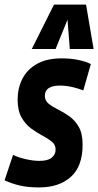

<svg xmlns="http://www.w3.org/2000/svg" viewBox="-45 -809 429 839"><path d="M-25 -21 12 -132Q35 -121 67.5 -113.5Q100 -106 128 -106Q164 -106 181 -120Q198 -134 198 -155Q198 -177 181 -190.5Q164 -204 139.5 -217Q115 -230 90.5 -248Q66 -266 49 -296Q32 -326 32 -374Q32 -423 52.5 -464Q73 -505 116 -529.5Q159 -554 225 -554Q264 -554 297.5 -547Q331 -540 352 -529L319 -414Q296 -423 269 -429Q242 -435 217 -435Q151 -435 151 -390Q151 -369 168 -355.5Q185 -342 209.5 -330Q234 -318 258.5 -300.5Q283 -283 299.5 -254Q316 -225 316 -177Q316 -82 264.5 -36Q213 10 126 10Q76 10 40.5 1.5Q5 -7 -25 -21ZM94 -595 191 -789H331L364 -595H260L250 -723L198 -595Z"/></svg>

Font: Georama Condensed
Style: Bold Italic
Weight: 700
Width: 3
Italic angle: -9°
Designer: Jean-Baptiste Levee
Foundry: Production Type
Version: Version 1.000